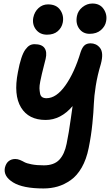

<svg xmlns="http://www.w3.org/2000/svg" viewBox="-20 -815 639 1095"><path d="M491.2 -622.1Q453.1 -622.1 431.6 -651.6Q410.2 -681.2 418.9 -724.1Q424.8 -753.9 450.4 -774.4Q476.1 -794.9 506.8 -794.9Q550.3 -794.9 571.5 -762.9Q592.8 -731 585 -692.9Q580.1 -665 555.7 -643.6Q531.2 -622.1 491.2 -622.1ZM248 -617.2Q208 -617.2 185.3 -646.2Q162.6 -675.3 169.9 -714.8Q176.8 -748 199.7 -769Q222.7 -790 253.9 -790Q301.8 -790 323.7 -757.8Q345.7 -725.6 337.9 -686Q332 -656.7 309.3 -637Q286.6 -617.2 248 -617.2ZM228 259.8Q110.4 259.8 54.4 225.1Q-1.5 190.4 7.8 142.1Q13.7 116.7 29.3 104.2Q44.9 91.8 66.9 91.8Q80.6 91.8 94 97.4Q107.4 103 119.6 109.9Q131.8 116.7 160.6 122.3Q189.5 127.9 230 127.9Q288.1 127.9 318.1 96.2Q348.1 64.5 359.9 4.9Q367.2 -30.8 372.3 -62Q377.4 -93.3 384.3 -141.6Q391.1 -189.9 394 -210Q326.7 -130.9 240.2 -130.9Q143.1 -130.9 99.9 -202.1Q56.6 -273.4 82 -402.8Q90.8 -450.7 101.6 -483.2Q112.3 -515.6 124.8 -532.5Q137.2 -549.3 149.4 -556.2Q161.6 -563 176.8 -563Q218.8 -563 234.1 -540.8Q249.5 -518.6 240.2 -479Q237.3 -466.3 230.5 -440.4Q222.7 -409.2 218.8 -393.3Q214.8 -377.4 209.7 -351.3Q204.6 -325.2 205.1 -311.5Q205.6 -297.9 208.3 -282.7Q210.9 -267.6 220.5 -261.2Q230 -254.9 245.1 -254.9Q301.3 -254.9 353 -327.9Q404.8 -400.9 439.9 -518.1Q449.2 -545.4 462.2 -556.6Q475.1 -567.9 497.1 -567.9Q511.7 -567.9 525.1 -562Q538.6 -556.2 549.8 -542.5Q561 -528.8 562.5 -506.1Q564 -483.4 555.2 -450.2Q535.6 -385.7 526.1 -325.2Q516.6 -264.6 515.1 -221.2Q513.7 -177.7 506.8 -109.4Q500 -41 485.8 28.8Q472.7 94.2 445.8 140.9Q418.9 187.5 382.8 212.6Q346.7 237.8 308.8 248.8Q271 259.8 228 259.8Z"/></svg>

Font: Shantell Sans Irregular
Style: Italic
Weight: 600
Italic angle: -11.31°
Designer: Stephen Nixon, Anya Danilova, Shantell Martin
Foundry: Arrow Type
Version: Version 1.006;[9816181b4]